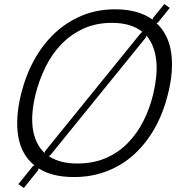

<svg xmlns="http://www.w3.org/2000/svg" viewBox="-20 -866 876 950"><path d="M811 -400Q788 -307 745.5 -231.5Q703 -156 643.5 -102Q584 -48 509 -19Q434 10 346 10Q237 10 171 -33L168 -23L98 64L71 45L142 -43L150 -48Q86 -100 70.5 -190Q55 -280 84 -400Q107 -493 149.5 -570Q192 -647 251.5 -702.5Q311 -758 386 -789Q461 -820 550 -820Q664 -820 735 -769L737 -777L793 -846L820 -827L762 -755L754 -752Q814 -696 827 -605.5Q840 -515 811 -400ZM738 -400Q748 -442 752.5 -483.5Q757 -525 753.5 -562.5Q750 -600 738 -632.5Q726 -665 704 -690L702 -681L229 -98L221 -94Q274 -57 363 -57Q442 -57 504 -84Q566 -111 612 -158Q658 -205 689.5 -267Q721 -329 738 -400ZM685 -708Q629 -753 534 -753Q456 -753 393.5 -724.5Q331 -696 284 -647.5Q237 -599 205.5 -535Q174 -471 156 -400Q145 -355 141 -312.5Q137 -270 142 -232.5Q147 -195 161.5 -163.5Q176 -132 201 -109L203 -118L678 -704Z"/></svg>

Font: TypoPRO Sinkin Sans
Style: 300 Light Italic
Weight: 300
Italic angle: -112°
Designer: Keith Bates
Foundry: K-Type
Version: Sinkin Sans (version 1.0)  by Keith Bates   •   © 2014   www